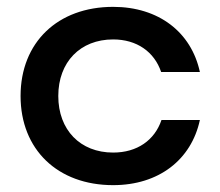

<svg xmlns="http://www.w3.org/2000/svg" viewBox="-20 -530 643 560"><path d="M563 -180H451C431 -121 380 -85 310 -85C214 -85 150 -151 150 -250C150 -349 214 -415 310 -415C379 -415 430 -379 450 -320H563C538 -436 443 -510 310 -510C148 -510 40 -406 40 -250C40 -94 148 10 310 10C443 10 538 -64 563 -180Z"/></svg>

Font: Goli Medium
Style: Regular
Weight: 500
Designer: jaikishan Patel
Foundry: MagicType
Version: Version 1.000;Glyphs 3.2 (3242)